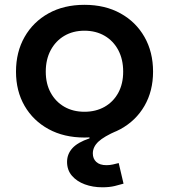

<svg xmlns="http://www.w3.org/2000/svg" viewBox="-20 -574 718 816"><path d="M339 10.5Q252 10.5 186.5 -25.2Q121 -61 84.5 -124Q48 -187 48 -269.5Q48 -353 84.5 -417Q121 -481 186.2 -517.2Q251.5 -553.5 339 -553.5Q426.5 -553.5 492 -517.2Q557.5 -481 594 -417Q630.5 -353 630.5 -269.5Q630.5 -187 594 -124Q557.5 -61 492 -25.2Q426.5 10.5 339 10.5ZM339 -99Q387.5 -99 424.8 -120.2Q462 -141.5 482.8 -179.8Q503.5 -218 503.5 -269.5Q503.5 -321.5 482.8 -360.8Q462 -400 424.8 -421.8Q387.5 -443.5 339 -443.5Q290.5 -443.5 253.5 -421.8Q216.5 -400 195.5 -360.8Q174.5 -321.5 174.5 -269.5Q174.5 -218 195.5 -179.8Q216.5 -141.5 253.5 -120.2Q290.5 -99 339 -99ZM484.5 119 505 206.5Q490.5 211 467.8 216.5Q445 222 415 222Q374.5 222 340.5 209.5Q306.5 197 285.8 173Q265 149 265 114Q265 81 287.5 56Q310 31 360.5 14L359 -24L477 -18Q421.5 6 398 28.2Q374.5 50.5 374.5 78Q374.5 100.5 389.2 114.2Q404 128 432.5 128Q446.5 128 459.8 125Q473 122 484.5 119Z"/></svg>

Font: Hepta Slab SemiBold
Style: Regular
Weight: 600
Designer: Michael LaGattuta
Foundry: Michael LaGattuta
Version: Version 1.102